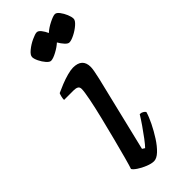

<svg xmlns="http://www.w3.org/2000/svg" viewBox="-232 -741 777 777"><g transform="rotate(-45 157.0 -352.5)"><path d="M136 0Q122 0 102 -8Q82 -16 66.5 -26.5Q51 -37 48 -44Q52 -55 62 -91.5Q72 -128 84.5 -176.5Q97 -225 109 -274Q121 -323 128.5 -361Q136 -399 136 -414Q136 -425 128.5 -429Q121 -433 109 -433H54Q54 -442 56.5 -451.5Q59 -461 61 -465Q76 -472 97 -480.5Q118 -489 138.5 -494.5Q159 -500 172 -500Q225 -500 225 -451Q225 -436 215 -393Q205 -350 185.5 -271Q166 -192 137 -70L148 -63Q157 -72 172.5 -92.5Q188 -113 203.5 -135.5Q219 -158 230 -176Q238 -176 245 -172Q252 -168 255 -163Q249 -142 235.5 -114.5Q222 -87 205 -60.5Q188 -34 170 -17Q152 0 136 0ZM129 -582Q121 -582 110.5 -594Q100 -606 92.5 -621.5Q85 -637 85 -647Q85 -658 102 -672Q119 -686 139.5 -695.5Q160 -705 169 -705Q178 -705 187 -693.5Q196 -682 202 -668Q217 -682 240 -693.5Q263 -705 273 -705Q282 -705 291.5 -692.5Q301 -680 307.5 -664.5Q314 -649 314 -638Q314 -628 298.5 -614.5Q283 -601 264 -591.5Q245 -582 234 -582Q226 -582 216 -593Q206 -604 198 -618Q184 -605 162.5 -593.5Q141 -582 129 -582Z"/></g></svg>

Font: Texturina
Style: Italic
Weight: 400
Italic angle: -11°
Designer: Guillermo Torres Carreño
Foundry: Omnibus-Type
Version: Version 1.002; ttfautohint (v1.8.3)